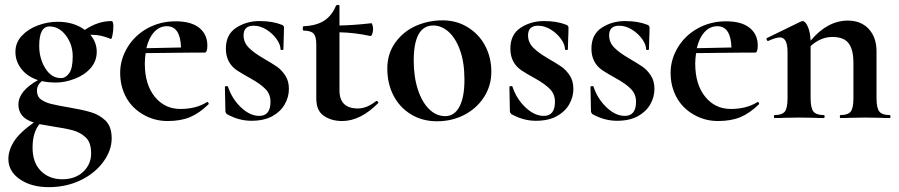

<svg xmlns="http://www.w3.org/2000/svg" viewBox="-20 -482 3670 784"><path d="M194.8 34.2 141.1 24.9Q113.3 58.1 113 120.1Q112.8 182.1 147 216.1Q181.2 250 234.1 250Q287.1 250 319.6 219.5Q352.1 189 352.1 144.5Q352.1 100.1 330.6 79.6Q309.1 59.1 278.6 50.5Q248 42 194.8 34.2ZM140.1 -294.9Q140.1 -243.2 165 -203.1Q189.9 -163.1 229 -163.1Q248 -163.1 262.5 -183.1Q276.9 -203.1 276.9 -251.7Q276.9 -300.3 249 -337.2Q221.2 -374 182.1 -374Q140.1 -374 140.1 -294.9ZM435.1 -396Q442.9 -396 442.9 -375Q442.9 -354 439 -336.9Q435.1 -319.8 432.1 -323.2Q390.1 -340.3 356.9 -339.8H349.1Q375 -309.1 375 -270.5Q375 -231.9 349.6 -203.4Q324.2 -174.8 284.2 -159.9Q244.1 -145 209.7 -145Q175.3 -145 150.9 -150.9Q130.9 -134.8 130.9 -111.3Q130.9 -87.9 147.5 -75.9Q164.1 -64 188 -57.9Q211.9 -51.8 263.4 -43Q314.9 -34.2 349.9 -24.2Q384.8 -14.2 410.4 10Q436 34.2 436 83.3Q436 132.3 401.6 179.2Q367.2 226.1 308.6 254.2Q250 282.2 179 282.2Q107.9 282.2 61 250Q14.2 217.8 14.2 167Q14.2 132.8 36.1 96.9Q58.1 61 118.2 18.1Q55.2 -0.5 55.2 -55.2Q55.2 -109.9 134.8 -154.8Q90.8 -169.9 66.9 -200.9Q43 -231.9 43 -270Q43 -308.1 69.1 -335.9Q95.2 -363.8 135 -378.4Q174.8 -393.1 214.8 -393.1Q281.7 -393.1 326.2 -359.9Q379.9 -396 435.1 -396Z M661.6 -375Q631.3 -375 609.4 -351.1Q587.4 -327.1 577.6 -285.2L719.2 -288.1Q716.3 -375 661.6 -375ZM826.7 -295.9Q826.7 -267.1 815.4 -267.1H754.4L574.7 -265.1Q571.8 -246.1 571.3 -223.1Q571.3 -137.2 611.8 -87.2Q652.3 -37.1 716.6 -37.1Q780.8 -37.1 824.7 -64.9L826.7 -65.9Q828.6 -65.9 831.1 -62Q833.5 -58.1 831.5 -56.2Q794.4 -20 756.3 -3.9Q718.3 12.2 664.3 12.2Q610.4 12.2 564.5 -14.4Q518.6 -41 494.6 -85.4Q470.7 -129.9 470.7 -184.6Q470.7 -239.3 500.5 -288.6Q530.3 -337.9 582.3 -366.5Q634.3 -395 697.3 -395Q760.3 -395 793.5 -368.4Q826.7 -341.8 826.7 -295.9Z M1038.6 -8.8Q1084.5 -8.8 1084.5 -66.4Q1084.5 -97.7 1063.5 -118.9Q1042.5 -140.1 1004.4 -161.1Q965.8 -182.6 948.2 -194.3Q902.3 -225.1 902.3 -283.2Q902.3 -341.3 944.3 -368.7Q986.3 -396 1039.6 -396Q1092.8 -396 1130.4 -380.9Q1139.2 -377.9 1139.6 -370.1Q1139.6 -345.2 1138.7 -331.1L1137.2 -280.8Q1137.2 -277.8 1131.3 -277.8Q1125.5 -277.8 1125.5 -280.8Q1125.5 -299.8 1109.4 -322.5Q1093.3 -345.2 1067.9 -361.1Q1042.5 -377 1015.6 -377Q974.6 -377 974.6 -337.9Q974.6 -309.1 995.1 -288.1Q1015.6 -267.1 1054.2 -244.6Q1092.8 -222.2 1111.1 -209.5Q1129.4 -196.8 1144.5 -174.3Q1159.7 -151.9 1159.7 -118.9Q1159.7 -85.9 1142.6 -55.9Q1125.5 -25.9 1091.6 -7.3Q1057.6 11.2 1006.3 11.2Q955.1 11.2 906.2 -16.1Q900.4 -22 900.4 -27.8L898.4 -127Q898.4 -129.9 904.1 -130.4Q909.7 -130.9 910.6 -128.9Q926.8 -79.1 963.6 -43.9Q1000.5 -8.8 1038.6 -8.8Z M1366.2 -112.8Q1366.2 -39.1 1441.4 -39.1Q1477.5 -39.1 1515.1 -68.8L1517.6 -69.8Q1521.5 -69.8 1523.9 -65.9Q1526.4 -62 1523.4 -60.1Q1451.2 12.2 1377.4 12.2Q1333.5 12.2 1302.5 -8.8Q1271.5 -29.8 1271.5 -80.1V-301.8Q1271.5 -332.5 1260.5 -344.7Q1249.5 -356.9 1220.2 -356.9Q1216.3 -356.9 1216.3 -366Q1216.3 -375 1220.2 -375Q1271 -377 1302.7 -397Q1334.5 -417 1351.6 -458Q1353.5 -461.9 1359.9 -461.9Q1366.2 -461.9 1366.2 -458V-377.9Q1424.3 -378.9 1496.6 -387.2Q1498.5 -387.2 1501 -379.6Q1503.4 -372.1 1503.4 -362.5Q1503.4 -353 1500 -343.5Q1496.6 -334 1492.2 -335Q1427.2 -349.1 1366.2 -350.1Z M1749.5 -377.9Q1669.4 -377.9 1669.4 -234.9Q1669.4 -168 1686.3 -116.5Q1703.1 -64.9 1732.2 -36.4Q1761.2 -7.8 1798.3 -7.8Q1835.4 -7.8 1856 -46.4Q1876.5 -85 1876.5 -156Q1876.5 -227.1 1858.4 -277.1Q1840.3 -327.1 1811.3 -352.5Q1782.2 -377.9 1749.5 -377.9ZM1586.4 -92.5Q1561.5 -141.1 1561.5 -202.1Q1561.5 -263.2 1594.5 -308.6Q1627.4 -354 1678.5 -376.5Q1729.5 -398.9 1787.4 -398.9Q1845.2 -398.9 1891.4 -369.9Q1937.5 -340.8 1961.9 -293.5Q1986.3 -246.1 1986.3 -189Q1986.3 -131.8 1956.3 -85.4Q1926.3 -39.1 1875.7 -12.9Q1825.2 13.2 1764.6 13.2Q1704.1 13.2 1657.7 -15.4Q1611.3 -43.9 1586.4 -92.5Z M2200.2 -8.8Q2246.1 -8.8 2246.1 -66.4Q2246.1 -97.7 2225.1 -118.9Q2204.1 -140.1 2166 -161.1Q2127.4 -182.6 2109.9 -194.3Q2064 -225.1 2064 -283.2Q2064 -341.3 2106 -368.7Q2147.9 -396 2201.2 -396Q2254.4 -396 2292 -380.9Q2300.8 -377.9 2301.3 -370.1Q2301.3 -345.2 2300.3 -331.1L2298.8 -280.8Q2298.8 -277.8 2293 -277.8Q2287.1 -277.8 2287.1 -280.8Q2287.1 -299.8 2271 -322.5Q2254.9 -345.2 2229.5 -361.1Q2204.1 -377 2177.2 -377Q2136.2 -377 2136.2 -337.9Q2136.2 -309.1 2156.7 -288.1Q2177.2 -267.1 2215.8 -244.6Q2254.4 -222.2 2272.7 -209.5Q2291 -196.8 2306.2 -174.3Q2321.3 -151.9 2321.3 -118.9Q2321.3 -85.9 2304.2 -55.9Q2287.1 -25.9 2253.2 -7.3Q2219.2 11.2 2168 11.2Q2116.7 11.2 2067.9 -16.1Q2062 -22 2062 -27.8L2060.1 -127Q2060.1 -129.9 2065.7 -130.4Q2071.3 -130.9 2072.3 -128.9Q2088.4 -79.1 2125.2 -43.9Q2162.1 -8.8 2200.2 -8.8Z M2531.2 -8.8Q2577.1 -8.8 2577.1 -66.4Q2577.1 -97.7 2556.2 -118.9Q2535.2 -140.1 2497.1 -161.1Q2458.5 -182.6 2440.9 -194.3Q2395 -225.1 2395 -283.2Q2395 -341.3 2437 -368.7Q2479 -396 2532.2 -396Q2585.4 -396 2623 -380.9Q2631.8 -377.9 2632.3 -370.1Q2632.3 -345.2 2631.3 -331.1L2629.9 -280.8Q2629.9 -277.8 2624 -277.8Q2618.2 -277.8 2618.2 -280.8Q2618.2 -299.8 2602.1 -322.5Q2585.9 -345.2 2560.5 -361.1Q2535.2 -377 2508.3 -377Q2467.3 -377 2467.3 -337.9Q2467.3 -309.1 2487.8 -288.1Q2508.3 -267.1 2546.9 -244.6Q2585.4 -222.2 2603.8 -209.5Q2622.1 -196.8 2637.2 -174.3Q2652.3 -151.9 2652.3 -118.9Q2652.3 -85.9 2635.3 -55.9Q2618.2 -25.9 2584.2 -7.3Q2550.3 11.2 2499 11.2Q2447.8 11.2 2398.9 -16.1Q2393.1 -22 2393.1 -27.8L2391.1 -127Q2391.1 -129.9 2396.7 -130.4Q2402.3 -130.9 2403.3 -128.9Q2419.4 -79.1 2456.3 -43.9Q2493.2 -8.8 2531.2 -8.8Z M2909.2 -375Q2878.9 -375 2856.9 -351.1Q2835 -327.1 2825.2 -285.2L2966.8 -288.1Q2963.9 -375 2909.2 -375ZM3074.2 -295.9Q3074.2 -267.1 3063 -267.1H3002L2822.3 -265.1Q2819.3 -246.1 2818.8 -223.1Q2818.8 -137.2 2859.4 -87.2Q2899.9 -37.1 2964.1 -37.1Q3028.3 -37.1 3072.3 -64.9L3074.2 -65.9Q3076.2 -65.9 3078.6 -62Q3081.1 -58.1 3079.1 -56.2Q3042 -20 3003.9 -3.9Q2965.8 12.2 2911.9 12.2Q2857.9 12.2 2812 -14.4Q2766.1 -41 2742.2 -85.4Q2718.3 -129.9 2718.3 -184.6Q2718.3 -239.3 2748 -288.6Q2777.8 -337.9 2829.8 -366.5Q2881.8 -395 2944.8 -395Q3007.8 -395 3041 -368.4Q3074.2 -341.8 3074.2 -295.9Z M3195.8 -269Q3195.8 -329.1 3165 -329.1Q3147.9 -329.1 3117.2 -314.9H3115.2Q3112.3 -314.9 3110.6 -320.1Q3108.9 -325.2 3110.8 -326.2L3250 -394Q3255.9 -396 3256.8 -396Q3268.1 -396 3278.1 -374.5Q3288.1 -353 3290 -315.9Q3358.9 -397.9 3441.9 -397.9Q3496.1 -397.9 3527.6 -363.5Q3559.1 -329.1 3559.1 -272.9V-81.1Q3559.1 -41 3570.6 -26.6Q3582 -12.2 3612.8 -12.2Q3616.2 -12.2 3616.2 -6.1Q3616.2 0 3612.8 0Q3586.9 0 3571.8 -1L3512.2 -2L3454.1 -1Q3438 0 3412.1 0Q3409.2 0 3409.2 -6.1Q3409.2 -12.2 3412.1 -12.2Q3442.9 -12.2 3453.9 -26.6Q3464.8 -41 3464.8 -81.1V-225.1Q3464.8 -279.3 3445.3 -305.2Q3425.8 -331.1 3378.7 -331.1Q3331.5 -331.1 3290 -293.9V-81.1Q3290 -41 3301.5 -26.6Q3313 -12.2 3344.2 -12.2Q3347.2 -12.2 3347.2 -6.1Q3347.2 0 3344.2 0Q3318.4 0 3303.2 -1L3243.2 -2L3184.1 -1Q3168.9 0 3143.1 0Q3140.1 0 3140.1 -6.1Q3140.1 -12.2 3143.1 -12.2Q3173.8 -12.2 3184.8 -26.6Q3195.8 -41 3195.8 -81.1Z"/></svg>

Font: Cormorant-Bold
Style: Bold
Weight: 700
Designer: Christian Thalmann (Catharsis Fonts)
Version: Version 3.000